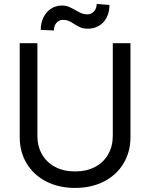

<svg xmlns="http://www.w3.org/2000/svg" viewBox="-20 -922 747 955"><path d="M628.9 -707V-239.3Q628.9 -167 594.7 -109.6Q560.5 -52.2 498 -19.8Q435.5 12.7 353.5 12.7Q271.5 12.7 209 -19.8Q146.5 -52.2 112.3 -109.6Q78.1 -167 78.1 -239.3V-707H166V-246.1Q166 -194.8 188.7 -154.8Q211.4 -114.7 253.9 -92Q296.4 -69.3 353.5 -69.3Q411.1 -69.3 453.4 -92Q495.6 -114.7 518.3 -154.8Q541 -194.8 541 -246.1V-707ZM288.1 -894.5Q306.2 -894.5 319.8 -889.2Q333.5 -883.8 354.5 -872.1Q371.6 -861.8 385 -856.2Q398.4 -850.6 414.1 -850.6Q434.1 -850.6 447.5 -865.5Q460.9 -880.4 460.9 -902.3L524.4 -897.5Q524.4 -861.8 510.5 -835Q496.6 -808.1 472.2 -793.7Q447.8 -779.3 418 -779.3Q396 -779.3 380.9 -785.4Q365.7 -791.5 348.6 -802.7Q334 -813 321.8 -818.1Q309.6 -823.2 293 -823.2Q273.4 -823.2 260.7 -808.1Q248 -793 248 -770.5L182.6 -773.4Q182.6 -808.1 196.5 -835.9Q210.4 -863.8 234.6 -879.2Q258.8 -894.5 288.1 -894.5Z"/></svg>

Font: WEMIX Pretendard
Style: Regular
Weight: 400
Designer: Base glyphs from Inter by Rasmus Andersson; Hangeul glyphs from Noto Sans CJK(Source Han Sans) by Jang Soo-young and Kan
Foundry: Kil Hyung-jin
Version: Version 1.000